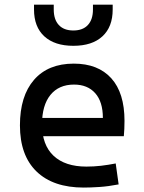

<svg xmlns="http://www.w3.org/2000/svg" viewBox="-20 -803 626 832"><path d="M342.8 9.8Q210.4 9.8 138.4 -59.8Q66.4 -129.4 66.4 -259.8Q66.4 -386.7 127.4 -457Q188.5 -527.3 299.8 -527.3Q404.8 -527.3 462.2 -463.9Q519.5 -400.4 519.5 -279.3Q519.5 -243.7 516.6 -212.9H153.3V-292H425.8Q425.8 -361.8 392.6 -399.2Q359.4 -436.5 300.8 -436.5Q234.9 -436.5 198.5 -391.6Q162.1 -346.7 162.1 -264.6Q162.1 -174.8 212.2 -127.9Q262.2 -81.1 354.5 -81.1Q386.7 -81.1 418 -84.7Q449.2 -88.4 481.4 -94.7L494.1 -3.9Q448.2 4.9 410.2 7.3Q372.1 9.8 342.8 9.8ZM297.9 -604.5Q216.8 -604.5 172.1 -645.5Q127.4 -686.5 127.4 -761.7V-782.7H212.9V-761.7Q212.9 -718.3 234.9 -694.6Q256.8 -670.9 297.9 -670.9Q338.9 -670.9 360.8 -694.6Q382.8 -718.3 382.8 -761.7V-782.7H468.3V-761.7Q468.3 -686.5 423.8 -645.5Q379.4 -604.5 297.9 -604.5Z"/></svg>

Font: Cascadia Mono
Style: Regular
Weight: 400
Monospace: yes
Designer: Aaron Bell
Foundry: Saja Typeworks
Version: Version 2102.003